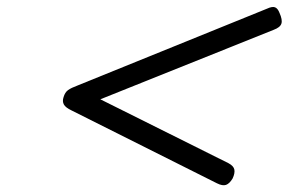

<svg xmlns="http://www.w3.org/2000/svg" viewBox="-20 -722 831 553"><path d="M605 -194 186 -404Q169 -412 164 -421Q159 -430 163 -442Q167 -456 176 -462.5Q185 -469 204 -476L749 -697Q764 -704 772 -701Q780 -698 785 -685Q794 -665 790.5 -654Q787 -643 768 -636L269 -436L638 -252Q653 -244 655 -233.5Q657 -223 650 -208Q641 -193 631 -189.5Q621 -186 605 -194Z"/></svg>

Font: Playwrite DK Loopet Light
Style: Regular
Weight: 300
Version: Version 1.003